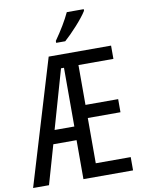

<svg xmlns="http://www.w3.org/2000/svg" viewBox="-102 -1013 819 1082"><g transform="rotate(-10 307.0 -471.5)"><path d="M454 -943H357C336 -898 306 -848 268 -794V-783H320C361 -819 429 -892 454 -934ZM570 0V-76H370V-335H557V-410H370V-638H570V-714H213L-2 0H89L153 -223H286V0ZM174 -301 270 -637H287V-301Z"/></g></svg>

Font: Noto Sans UI Condensed
Style: Regular
Weight: 400
Width: 3
Designer: Monotype Design Team
Foundry: Monotype Imaging Inc.
Version: Version 1.901